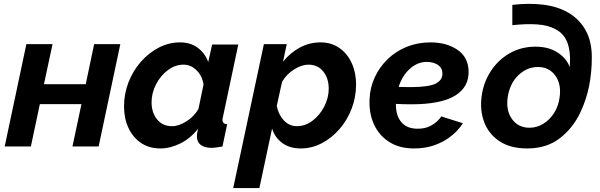

<svg xmlns="http://www.w3.org/2000/svg" viewBox="-20 -750 3071 983"><path d="M4 0 115 -524H249L205 -319H419L462 -524H596L485 0H351L397 -217H184L138 0Z M801 10Q743 10 701.5 -18.5Q660 -47 637.5 -95.5Q615 -144 615 -205Q615 -270 638 -329Q661 -388 701.5 -434Q742 -480 793.5 -506.5Q845 -533 902 -533Q956 -533 993.5 -504.5Q1031 -476 1046 -432L1066 -522H1200L1122 -154Q1119 -142 1119 -136Q1119 -115 1143 -114L1119 0Q1101 3 1087.5 5Q1074 7 1064 7Q1028 7 1008 -8Q988 -23 988 -53Q988 -66 994 -91Q956 -42 904 -16Q852 10 801 10ZM861 -104Q896 -104 935 -129Q974 -154 996 -192L1022 -317Q1016 -361 986.5 -390Q957 -419 920 -419Q877 -419 839.5 -391Q802 -363 779 -318.5Q756 -274 756 -226Q756 -174 784 -139Q812 -104 861 -104Z M1331 -524H1448L1429 -434Q1466 -480 1515 -506.5Q1564 -533 1621 -533Q1677 -533 1718 -504Q1759 -475 1781 -426.5Q1803 -378 1803 -318Q1803 -253 1780.5 -194Q1758 -135 1718 -89Q1678 -43 1627 -16.5Q1576 10 1520 10Q1463 10 1425 -18Q1387 -46 1373 -92L1308 213H1174ZM1500 -104Q1543 -104 1580 -132Q1617 -160 1640 -204.5Q1663 -249 1663 -296Q1663 -349 1635 -384Q1607 -419 1559 -419Q1524 -419 1485 -394Q1446 -369 1424 -331L1397 -208Q1405 -164 1433 -134Q1461 -104 1500 -104Z M2099 10Q2025 10 1973 -23Q1921 -56 1895 -112.5Q1869 -169 1872 -240Q1874 -301 1898.5 -354Q1923 -407 1965 -447.5Q2007 -488 2063 -510.5Q2119 -533 2184 -533Q2266 -533 2321.5 -495.5Q2377 -458 2379 -387Q2382 -304 2309.5 -260Q2237 -216 2086 -216Q2047 -216 2007 -218Q2006 -159 2034.5 -125Q2063 -91 2118 -91Q2155 -91 2180 -103.5Q2205 -116 2220 -131Q2235 -146 2239 -154L2350 -119Q2341 -104 2321.5 -82.5Q2302 -61 2271.5 -40Q2241 -19 2198 -4.5Q2155 10 2099 10ZM2165 -433Q2117 -433 2078 -397.5Q2039 -362 2021 -305Q2051 -304 2081 -304Q2176 -304 2211.5 -322.5Q2247 -341 2245 -376Q2244 -403 2221.5 -418Q2199 -433 2165 -433Z M2679 10Q2592 10 2536.5 -27.5Q2481 -65 2458.5 -126Q2436 -187 2446 -258Q2455 -327 2492 -384.5Q2529 -442 2588 -476.5Q2647 -511 2722 -511Q2788 -511 2833.5 -482Q2879 -453 2897 -407Q2903 -484 2885 -531.5Q2867 -579 2823 -601Q2786 -621 2730.5 -625Q2675 -629 2603 -621V-725Q2687 -735 2761 -726Q2835 -717 2890 -685Q2946 -652 2978 -595.5Q3010 -539 3010 -456Q3010 -380 2996 -309.5Q2982 -239 2951 -174Q2914 -95 2846.5 -42.5Q2779 10 2679 10ZM2691 -96Q2728 -96 2761 -116Q2794 -136 2816.5 -171Q2839 -206 2845 -251Q2855 -319 2823 -363Q2791 -407 2734 -407Q2677 -407 2633 -364Q2589 -321 2579 -250Q2570 -183 2602 -139.5Q2634 -96 2691 -96Z"/></svg>

Font: Raleway
Style: Bold Italic
Weight: 700
Italic angle: -12°
Designer: Matt McInerney, Pablo Impallari, Rodrigo Fuenzalida
Foundry: Matt McInerney, Pablo Impallari, Rodrigo Fuenzalida
Version: Version 4.101;RELEASE